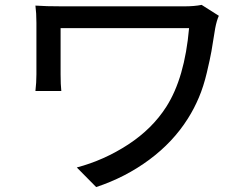

<svg xmlns="http://www.w3.org/2000/svg" viewBox="-20 -716 1017 775"><path d="M863.3 -652.3Q854.5 -632.8 848.6 -601.6Q838.9 -540 833.5 -509.3Q828.1 -478.5 814.9 -422.9Q801.8 -367.2 782.7 -322.3Q763.7 -277.3 738.3 -237.3Q678.7 -142.6 582.5 -71.3Q486.3 0 368.2 39.1L290 -40Q400.4 -69.3 497.6 -132.8Q594.7 -196.3 651.4 -285.2Q725.6 -401.4 743.2 -602.5H224.6V-416Q224.6 -374 227.5 -348.6H123Q127 -382.8 127 -416V-624Q127 -663.1 123 -693.4Q164.1 -690.4 231.4 -690.4H723.6Q764.6 -690.4 793.9 -696.3Z"/></svg>

Font: Min Sans Medium
Style: Regular
Weight: 500
Designer: Jinseong-Kim, NotoSansCJK, Nunito
Foundry: Jinseong-Kim
Version: Version 1.400;Glyphs 3.1.2 (3151)